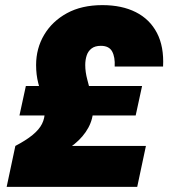

<svg xmlns="http://www.w3.org/2000/svg" viewBox="-20 -730 690 750"><path d="M6 0 40 -160Q82 -182 107.5 -203Q133 -224 144 -246Q155 -268 155 -294Q155 -317 146.5 -344.5Q138 -372 129.5 -405Q121 -438 121 -476Q121 -541 152.5 -594Q184 -647 241.5 -678.5Q299 -710 380 -710Q456 -710 510.5 -682.5Q565 -655 593 -601.5Q621 -548 617 -470H428Q430 -507 418 -529Q406 -551 374 -551Q351 -551 337.5 -540.5Q324 -530 318.5 -513Q313 -496 313 -476Q313 -449 321 -419Q329 -389 336.5 -360Q344 -331 344 -305Q344 -266 325 -231Q306 -196 270.5 -167Q235 -138 183 -115L178 -160H550L516 0ZM56 -279 81 -394H535L510 -279Z"/></svg>

Font: Azeret Mono Thin ExtraBold
Style: Italic
Weight: 800
Italic angle: -12°
Version: Version 1.002